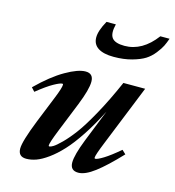

<svg xmlns="http://www.w3.org/2000/svg" viewBox="-104 -766 789 865"><g transform="rotate(15 290.5 -333.5)"><path d="M357.9 -534.2Q310.5 -534.2 285.2 -550.5Q259.8 -566.9 259.8 -599.1Q259.8 -630.4 286.6 -678.2H330.1Q318.8 -633.3 333.5 -614Q348.1 -594.7 392.1 -594.7Q475.1 -594.7 537.6 -678.2H580.6Q573.2 -657.2 565.9 -642.3Q558.6 -627.4 541.3 -605.2Q523.9 -583 502 -569.1Q480 -555.2 442.4 -544.7Q404.8 -534.2 357.9 -534.2ZM96.2 11.2Q58.6 11.2 58.6 -26.9Q58.6 -60.5 99.6 -163.6L149.4 -287.1Q170.4 -338.4 170.4 -354Q170.4 -357.9 166.5 -357.9Q156.2 -357.9 127.7 -342Q99.1 -326.2 53.7 -289.6L38.1 -306.6Q104.5 -372.1 161.9 -405Q219.2 -438 253.9 -438Q290.5 -438 290.5 -399.9Q290.5 -363.8 260.3 -288.1L204.1 -148.4Q179.2 -86.4 179.2 -73.2Q179.2 -69.3 183.1 -69.3Q188.5 -69.3 200.4 -76.4Q212.4 -83.5 236.6 -107.4Q260.7 -131.3 288.3 -168.2Q315.9 -205.1 354.2 -274.4Q392.6 -343.8 431.2 -432.1H532.7L417.5 -146Q393.1 -85.9 393.1 -73.7Q393.1 -69.3 397 -69.3Q406.7 -69.3 434.6 -86.4Q462.4 -103.5 505.4 -140.1L522.9 -123.5Q459.5 -56.2 415 -22.5Q370.6 11.2 338.9 11.2Q301.3 11.2 301.3 -26.9Q301.3 -61.5 331.1 -137.2L391.1 -287.6Q357.4 -220.7 322.5 -168Q287.6 -115.2 257.1 -82.3Q226.6 -49.3 196.5 -27.6Q166.5 -5.9 142.3 2.7Q118.2 11.2 96.2 11.2Z"/></g></svg>

Font: Elstob 14pt
Style: Bold Italic
Weight: 700
Italic angle: -20°
Designer: Peter S. Baker
Version: Version 1.015